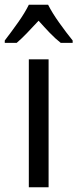

<svg xmlns="http://www.w3.org/2000/svg" viewBox="-50 -852 325 806"><path d="M154 -66H71V-603H154ZM152 -832Q169 -798 199 -756Q229 -714 255 -682V-672H205Q182 -690 159 -714Q136 -738 112 -765Q87 -738 63.5 -713.5Q40 -689 20 -672H-30V-682Q-3 -717 26 -758Q55 -799 71 -832Z"/></svg>

Font: Noto Sans Malayalam UI Condensed
Style: Regular
Weight: 400
Width: 3
Designer: Jelle Bosma - Monotype Design Team
Foundry: Monotype Imaging Inc.
Version: Version 2.104; ttfautohint (v1.8.4.7-5d5b)